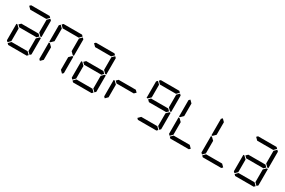

<svg xmlns="http://www.w3.org/2000/svg" viewBox="160 -2592 6208 4185"><g transform="rotate(30 3264.0 -500.0)"><path d="M685 -485 690 -489H717V-76L686 -45L624 -107V-424ZM672 -31 641 0H175L144 -31L206 -93H610ZM130 -45 99 -76V-490H126L130 -485L192 -424V-107ZM671 -499 624 -453V-454H192V-453L144 -500L192 -547V-546H624ZM686 -955 717 -924V-510H690L685 -514L624 -575V-893ZM144 -969 175 -1000H641L672 -969L610 -907H206Z M946 -515 942 -510H915V-924L946 -955L1008 -893V-576ZM946 -45 915 -76V-490H942L946 -485L1008 -424V-107ZM960 -969 991 -1000H1457L1488 -969L1426 -907H1022ZM1502 -955 1533 -924V-510H1506L1501 -514L1440 -575V-893ZM1501 -485 1506 -489H1533V-76L1502 -45L1440 -107V-424Z M2317 -485 2322 -489H2349V-76L2318 -45L2256 -107V-424ZM2304 -31 2273 0H1807L1776 -31L1838 -93H2242ZM1762 -45 1731 -76V-490H1758L1762 -485L1824 -424V-107ZM2303 -499 2256 -453V-454H1824V-453L1776 -500L1824 -547V-546H2256ZM2318 -955 2349 -924V-510H2322L2317 -514L2256 -575V-893ZM1776 -969 1807 -1000H2273L2304 -969L2242 -907H1838Z M2578 -45 2547 -76V-490H2574L2578 -485L2640 -424V-107ZM3119 -499 3072 -453V-454H2640V-453L2592 -500L2640 -547V-546H3072Z M3936 -31 3905 0H3439L3408 -31L3470 -93H3874ZM3935 -499 3888 -453V-454H3456V-453L3408 -500L3456 -547V-546H3888ZM3394 -515 3390 -510H3363V-924L3394 -955L3456 -893V-576ZM3408 -969 3439 -1000H3905L3936 -969L3874 -907H3470ZM3950 -955 3981 -924V-510H3954L3949 -514L3888 -575V-893ZM3949 -485 3954 -489H3981V-76L3950 -45L3888 -107V-424Z M4752 -31 4721 0H4255L4224 -31L4286 -93H4690ZM4210 -45 4179 -76V-490H4206L4210 -485L4272 -424V-107ZM4210 -515 4206 -510H4179V-924L4210 -955L4272 -893V-576Z M5568 -31 5537 0H5071L5040 -31L5102 -93H5506ZM5026 -45 4995 -76V-490H5022L5026 -485L5088 -424V-107ZM5026 -515 5022 -510H4995V-924L5026 -955L5088 -893V-576Z M6397 -485 6402 -489H6429V-76L6398 -45L6336 -107V-424ZM6384 -31 6353 0H5887L5856 -31L5918 -93H6322ZM5842 -45 5811 -76V-490H5838L5842 -485L5904 -424V-107ZM6383 -499 6336 -453V-454H5904V-453L5856 -500L5904 -547V-546H6336ZM6398 -955 6429 -924V-510H6402L6397 -514L6336 -575V-893ZM5856 -969 5887 -1000H6353L6384 -969L6322 -907H5918Z"/></g></svg>

Font: seg115
Style: Regular
Weight: 400
Designer: Keshikan(Twitter:@keshinomi_88pro)
Version: seg115 Version 0.46